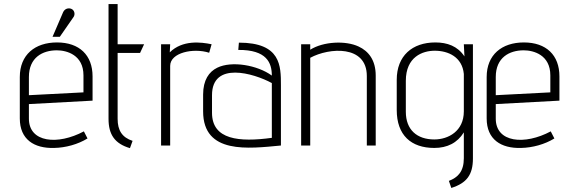

<svg xmlns="http://www.w3.org/2000/svg" viewBox="-20 -720 2827 950"><path d="M78 -134C78 -30 149 15 248 12C305 11 366 -6 413 -35L395 -70C266 -1 123 -14 123 -133V-205L438 -222V-342C438 -447 373 -510 262 -510C153 -510 78 -449 78 -339ZM123 -339C123 -436 191 -471 261 -471C311 -471 393 -448 393 -347V-263L123 -249ZM240 -538H276L344 -636C353 -649 349 -671 331 -677C315 -682 299 -675 292 -659Z M517 -700V-132C517 -54 548 -9 623 13L636 -23C584 -40 562 -75 562 -132V-458H673L693 -501H562V-700Z M777 -501V0H822V-394C822 -460 937 -484 1015 -459L1027 -501C974 -512 883 -523 820 -461L822 -501Z M1159 -473C1300 -474 1325 -409 1325 -346C1254 -398 1126 -420 1055 -385C1014 -365 985 -324 985 -252V-169C985 45 1211 15 1370 0V-298C1370 -394 1370 -509 1162 -509ZM1029 -249C1029 -418 1235 -358 1325 -309V-38C1164 -16 1029 -28 1029 -162Z M1470 -501V0H1515V-434C1609 -485 1795 -498 1795 -344V0H1839V-346C1839 -422 1804 -467 1754 -490C1690 -520 1580 -515 1515 -474V-501Z M2278 -441C2244 -492 2193 -510 2134 -510C2020 -510 1943 -444 1943 -325V-176C1943 -51 2014 12 2129 12C2193 12 2243 -13 2275 -65V63C2275 128 2246 158 2201 175L2213 210C2289 186 2320 145 2320 64V-501H2275ZM1988 -320C1988 -439 2071 -469 2131 -469C2198 -469 2267 -438 2275 -354V-169C2275 -71 2198 -30 2129 -30C2043 -30 1988 -78 1988 -167Z M2388 -134C2388 -30 2459 15 2558 12C2615 11 2676 -6 2723 -35L2705 -70C2576 -1 2433 -14 2433 -133V-205L2748 -222V-342C2748 -447 2683 -510 2572 -510C2463 -510 2388 -449 2388 -339ZM2433 -339C2433 -436 2501 -471 2571 -471C2621 -471 2703 -448 2703 -347V-263L2433 -249Z"/></svg>

Font: Advent Pro
Style: Light
Weight: 300
Designer: Andreas Kalpakidis
Foundry: Andreas Kalpakidis
Version: Version 2.002 2007